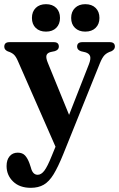

<svg xmlns="http://www.w3.org/2000/svg" viewBox="-20 -660 570 920"><path d="M227.5 88 246 43 66 -367Q56.5 -389.5 45.8 -399Q35 -408.5 17 -414Q0.5 -421.5 0.5 -436Q0.5 -458 25 -458H238Q262 -458 262 -436.5Q262 -421.5 243 -415L222 -410.5Q205.5 -406 202.5 -393.8Q199.5 -381.5 210 -357L311 -109.5L406 -352Q416 -377.5 411.8 -390.8Q407.5 -404 389 -409.5L368 -414.5Q349.5 -421 349.5 -436.5Q349.5 -458 374.5 -458H506Q530.5 -458 530.5 -436.5Q530.5 -423 514 -414.5Q493 -408 481.2 -396Q469.5 -384 458.5 -356.5L283 79Q258.5 139.5 237 174.8Q215.5 210 189.8 225Q164 240 127.5 240Q74 240 42.8 209.8Q11.5 179.5 11.5 135.5Q11.5 106 26 88.8Q40.5 71.5 65 71.5Q87.5 71.5 100 85Q112.5 98.5 121.5 123.5L128 143Q136.5 177.5 160.5 177.5Q177.5 177.5 192.5 157.8Q207.5 138 227.5 88ZM200.5 -508.5Q169.5 -508.5 151.2 -526.2Q133 -544 133 -574Q133 -604 151.2 -622Q169.5 -640 200.5 -640Q231.5 -640 249.5 -622Q267.5 -604 267.5 -574Q267.5 -544.5 249.5 -526.5Q231.5 -508.5 200.5 -508.5ZM388.5 -508.5Q358 -508.5 339.5 -526.2Q321 -544 321 -574Q321 -604 339.5 -622Q358 -640 388.5 -640Q420 -640 438.2 -622Q456.5 -604 456.5 -574Q456.5 -544.5 438.2 -526.5Q420 -508.5 388.5 -508.5Z"/></svg>

Font: Fraunces 72pt Soft SemiBold
Style: Regular
Weight: 600
Version: Version 1.000;[b76b70a41]